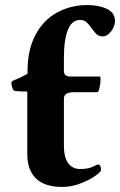

<svg xmlns="http://www.w3.org/2000/svg" viewBox="-20 -726 475 760"><path d="M88 -116V-364Q84 -364 70 -364Q56 -364 39 -366Q33 -367 29 -378Q25 -389 25 -398Q25 -405 35 -408Q61 -418 89 -434V-445Q89 -529 120.5 -588Q152 -647 206 -676.5Q260 -706 325 -706Q371 -706 403 -691Q435 -676 435 -643Q435 -621 419.5 -601.5Q404 -582 387 -582Q372 -582 363 -590Q354 -598 343 -614Q331 -631 321.5 -639Q312 -647 296 -647Q265 -647 249 -608.5Q233 -570 233 -497V-445Q233 -423 258 -423H374Q378 -423 378 -412Q378 -396 374 -378.5Q370 -361 365 -361H273Q233 -361 233 -336V-149Q233 -103 250 -80Q267 -57 297 -57Q317 -57 329 -60Q341 -63 349.5 -67Q358 -71 362 -73Q366 -75 369 -75Q374 -75 377 -68.5Q380 -62 380 -53Q380 -46 356.5 -29.5Q333 -13 297.5 0.5Q262 14 226 14Q157 14 122.5 -19.5Q88 -53 88 -116Z"/></svg>

Font: EB Garamond ExtraBold
Style: Regular
Weight: 800
Designer: Georg Duffner and Octavio Pardo
Foundry: Georg Duffner
Version: Version 1.000